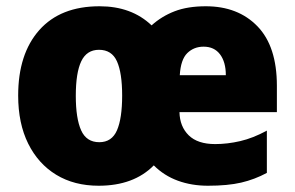

<svg xmlns="http://www.w3.org/2000/svg" viewBox="-20 -634 941 613"><path d="M637 -614Q740 -614 802 -550Q864 -486 864 -360V-276H553Q554 -230 582.5 -202Q611 -174 667 -174Q706 -174 747 -183.5Q788 -193 832 -217V-82Q793 -61 750 -51Q707 -41 644 -41Q592 -41 548 -57Q504 -73 471 -106Q407 -41 295 -41Q217 -41 159.5 -76Q102 -111 70 -175.5Q38 -240 38 -329Q38 -462 105.5 -538Q173 -614 298 -614Q400 -614 464 -553Q496 -582 537.5 -598Q579 -614 637 -614ZM630 -485Q599 -485 578 -464.5Q557 -444 554 -394H701Q701 -436 682.5 -460.5Q664 -485 630 -485ZM296 -475Q257 -475 239.5 -438.5Q222 -402 222 -328Q222 -256 239 -218Q256 -180 297 -180Q337 -180 353.5 -218Q370 -256 370 -329Q370 -401 353.5 -438Q337 -475 296 -475Z"/></svg>

Font: Noto Sans Tamil UI SemiCondensed Black
Style: Regular
Weight: 900
Width: 4
Designer: Jelle Bosma - Monotype Design Team
Foundry: Monotype Imaging Inc.
Version: Version 2.004; ttfautohint (v1.8.4.7-5d5b)